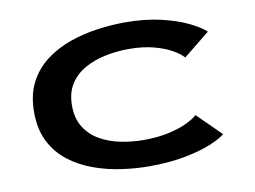

<svg xmlns="http://www.w3.org/2000/svg" viewBox="-77 -819 1254 943"><g transform="rotate(-10 550.0 -347.5)"><path d="M594.5 11Q529 11 458.2 1Q387.5 -9 320.8 -33Q254 -57 200.5 -98Q147 -139 115.2 -200.5Q83.5 -262 83.5 -348Q83.5 -434.5 115.5 -496Q147.5 -557.5 201.8 -598.5Q256 -639.5 323.5 -663Q391 -686.5 462 -696.2Q533 -706 598.5 -706Q697 -706 776 -687.8Q855 -669.5 910.2 -642.8Q965.5 -616 993 -590.5L861.5 -484.5Q845 -504 808.8 -524.8Q772.5 -545.5 718.5 -559.8Q664.5 -574 594.5 -574Q536.5 -574 479.5 -562.5Q422.5 -551 375.5 -525Q328.5 -499 300.5 -455.5Q272.5 -412 272.5 -348Q272.5 -284 300 -240.2Q327.5 -196.5 373.5 -170.2Q419.5 -144 476 -132.5Q532.5 -121 590.5 -121Q661 -121 715.8 -133.2Q770.5 -145.5 807.5 -163.2Q844.5 -181 861.5 -197.5L979 -81.5Q955 -61.5 902.5 -40Q850 -18.5 772.2 -3.8Q694.5 11 594.5 11Z"/></g></svg>

Font: Trispace Expanded
Style: Bold
Weight: 700
Width: 7
Designer: Tyler Finck
Foundry: Etcetera Type Company
Version: Version 1.210; ttfautohint (v1.8.3)